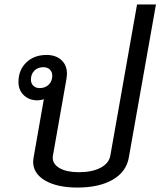

<svg xmlns="http://www.w3.org/2000/svg" viewBox="-20 -833 721 863"><path d="M681 -813 559 -125Q548 -61 487 -25.5Q426 10 328 10Q237 10 183 -21.5Q129 -53 129 -106Q129 -111 131 -125L177 -387Q162 -382 148 -382Q111 -382 87 -405Q63 -428 63 -464Q63 -518 98 -552Q133 -586 189 -586Q231 -586 256 -563Q281 -540 281 -501Q281 -494 279 -480L218 -134Q217 -131 217 -124Q217 -95 248.5 -77Q280 -59 334 -59Q394 -59 432 -79Q470 -99 476 -134L596 -813ZM215 -493Q215 -510 204 -520.5Q193 -531 175 -531Q150 -531 134.5 -515.5Q119 -500 119 -475Q119 -458 130 -447.5Q141 -437 158 -437Q183 -437 199 -452.5Q215 -468 215 -493Z"/></svg>

Font: Sarabun
Style: Italic
Weight: 400
Italic angle: -10°
Designer: Suppakit Chalermlarp | Katatrad Co.,Ltd.
Foundry: Cadson Demak Co.,Ltd.
Version: Version 1.000; ttfautohint (v1.6)